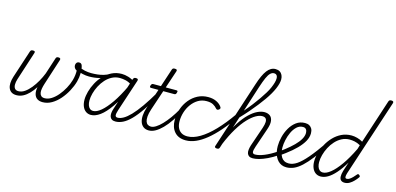

<svg xmlns="http://www.w3.org/2000/svg" viewBox="-86 -1580 4452 2159"><g transform="rotate(15 2140.0 -500.0)"><path d="M165 19Q130 19 107.5 5Q85 -9 74 -35Q63 -61 64.5 -95.5Q66 -130 79 -171L185 -495Q189 -505 195 -510Q201 -515 216 -515Q233 -515 237.5 -509Q242 -503 238 -491L130 -157Q119 -122 119 -93Q119 -64 132.5 -47Q146 -30 175 -30Q212 -30 247.5 -54.5Q283 -79 315.5 -119Q348 -159 375 -207Q402 -255 421 -303L483 -494Q486 -504 492.5 -509Q499 -514 512 -514Q528 -514 533.5 -508Q539 -502 536 -490L438 -186Q428 -155 423 -126.5Q418 -98 422 -76.5Q426 -55 440 -42.5Q454 -30 480 -30Q519 -30 558 -54.5Q597 -79 631.5 -120Q666 -161 693 -210.5Q720 -260 734 -309Q743 -340 746.5 -370Q750 -400 749 -423Q730 -433 722 -447Q714 -461 714 -477Q714 -494 724 -506.5Q734 -519 754 -519Q777 -519 786.5 -498Q796 -477 796 -445Q799 -429 799 -406Q799 -383 795.5 -358Q792 -333 785 -306Q769 -249 738 -191.5Q707 -134 665.5 -86.5Q624 -39 574 -10Q524 19 469 19Q431 19 406 2.5Q381 -14 371.5 -47.5Q362 -81 371 -130Q343 -86 310 -52Q277 -18 241 0.5Q205 19 165 19Z M899 -395Q862 -395 823 -404Q784 -413 752 -434Q747 -438 747.5 -446Q748 -454 752.5 -461Q757 -468 763.5 -471.5Q770 -475 777 -470Q800 -454 838.5 -446Q877 -438 914 -438Q949 -438 985.5 -442Q1022 -446 1055.5 -456Q1089 -466 1116 -481Q1127 -487 1131.5 -481Q1136 -475 1135 -465.5Q1134 -456 1126 -451Q1073 -423 1017 -409Q961 -395 899 -395Z M1030 17Q997 17 971.5 -1Q946 -19 932 -52.5Q918 -86 918 -131Q918 -175 932.5 -227.5Q947 -280 974.5 -331.5Q1002 -383 1042.5 -425.5Q1083 -468 1135 -493.5Q1187 -519 1250 -519Q1286 -519 1326 -507Q1366 -495 1398 -472L1384 -428Q1341 -454 1306 -461.5Q1271 -469 1241 -469Q1192 -469 1150.5 -447.5Q1109 -426 1076.5 -390Q1044 -354 1021 -309.5Q998 -265 986 -220Q974 -175 974 -136Q974 -106 982 -82.5Q990 -59 1005.5 -46Q1021 -33 1044 -33Q1084 -33 1134.5 -75Q1185 -117 1242.5 -200Q1300 -283 1358 -407L1376 -369Q1313 -236 1253 -150.5Q1193 -65 1137 -24Q1081 17 1030 17ZM1317 17Q1290 17 1274.5 7Q1259 -3 1252.5 -20.5Q1246 -38 1248 -62.5Q1250 -87 1260 -116L1383 -494Q1388 -506 1394.5 -510.5Q1401 -515 1414 -515Q1432 -515 1437 -508Q1442 -501 1438 -489L1315 -117Q1300 -71 1302.5 -51Q1305 -31 1330 -31Q1340 -31 1344.5 -23.5Q1349 -16 1347.5 -7Q1346 2 1338.5 9.5Q1331 17 1317 17Z M1317 17Q1306 17 1301 9.5Q1296 2 1297.5 -7Q1299 -16 1307.5 -23.5Q1316 -31 1331 -31Q1360 -31 1396.5 -51.5Q1433 -72 1477.5 -118Q1522 -164 1576 -240.5Q1630 -317 1695 -429Q1702 -439 1711 -438Q1720 -437 1725 -429Q1730 -421 1724 -410Q1654 -286 1597.5 -203.5Q1541 -121 1493 -73Q1445 -25 1401.5 -4Q1358 17 1317 17Z M1706 17Q1666 17 1641 -2Q1616 -21 1605 -53.5Q1594 -86 1597 -129Q1600 -172 1616 -221L1693 -452H1606Q1595 -452 1592.5 -458.5Q1590 -465 1594 -477Q1598 -489 1604 -494.5Q1610 -500 1620 -500H1709L1778 -709Q1782 -721 1788.5 -725.5Q1795 -730 1809 -730Q1827 -730 1832.5 -724Q1838 -718 1834 -706L1765 -500H1890Q1901 -500 1903.5 -494Q1906 -488 1902 -476Q1899 -463 1893 -457.5Q1887 -452 1876 -452H1749L1671 -219Q1654 -168 1651.5 -132Q1649 -96 1656.5 -74Q1664 -52 1680 -41.5Q1696 -31 1716 -31Q1726 -31 1731 -23.5Q1736 -16 1735.5 -7Q1735 2 1728 9.5Q1721 17 1706 17Z M1704 17Q1693 17 1688 9.5Q1683 2 1684.5 -7Q1686 -16 1694.5 -23.5Q1703 -31 1718 -31Q1743 -31 1775 -51Q1807 -71 1842.5 -108Q1878 -145 1914.5 -195.5Q1951 -246 1985 -307Q1990 -316 1999 -315Q2008 -314 2014 -307.5Q2020 -301 2015 -292Q1978 -222 1939 -165Q1900 -108 1860 -67.5Q1820 -27 1781 -5Q1742 17 1704 17Z M2135 17Q2049 17 2003 -35Q1957 -87 1957 -175Q1957 -241 1978.5 -302.5Q2000 -364 2040 -413Q2080 -462 2135 -490.5Q2190 -519 2257 -519Q2313 -519 2354 -498.5Q2395 -478 2415 -447Q2421 -438 2419.5 -431Q2418 -424 2408 -415Q2397 -408 2389 -408Q2381 -408 2374 -416Q2355 -439 2327 -454.5Q2299 -470 2251 -470Q2196 -470 2152.5 -444Q2109 -418 2077.5 -375Q2046 -332 2029.5 -279.5Q2013 -227 2013 -174Q2013 -130 2027.5 -98Q2042 -66 2070 -48.5Q2098 -31 2140 -31Q2151 -31 2155.5 -23.5Q2160 -16 2159 -6.5Q2158 3 2151.5 10Q2145 17 2135 17Z M2135 17Q2125 17 2120 10Q2115 3 2116 -6.5Q2117 -16 2123.5 -23.5Q2130 -31 2141 -31Q2208 -31 2285 -76.5Q2362 -122 2444 -207.5Q2526 -293 2609 -412Q2619 -428 2627 -424Q2635 -420 2637 -407Q2639 -394 2631 -382Q2565 -285 2499.5 -210Q2434 -135 2371.5 -84.5Q2309 -34 2250 -8.5Q2191 17 2135 17Z M2915 17Q2888 17 2872.5 7Q2857 -3 2850.5 -21Q2844 -39 2846.5 -63.5Q2849 -88 2858 -117L2936 -344Q2950 -386 2951 -413.5Q2952 -441 2939 -455Q2926 -469 2897 -469Q2865 -469 2823.5 -445.5Q2782 -422 2734.5 -372Q2687 -322 2637.5 -241Q2588 -160 2540 -44L2549 -134Q2594 -238 2641.5 -311.5Q2689 -385 2737 -431Q2785 -477 2829 -498Q2873 -519 2911 -519Q2949 -519 2974.5 -500.5Q3000 -482 3005.5 -442.5Q3011 -403 2989 -340L2913 -118Q2897 -72 2900 -51.5Q2903 -31 2929 -31Q2939 -31 2943.5 -23.5Q2948 -16 2946.5 -7Q2945 2 2937 9.5Q2929 17 2915 17ZM2498 15Q2486 15 2478 10Q2470 5 2473 -6L2729 -791Q2767 -910 2808.5 -964.5Q2850 -1019 2905 -1019Q2935 -1019 2955 -1006.5Q2975 -994 2985.5 -972Q2996 -950 2996 -922Q2996 -899 2989 -872Q2982 -845 2968.5 -813Q2955 -781 2934 -744.5Q2913 -708 2885 -668Q2857 -628 2822 -583.5Q2787 -539 2745 -490Q2703 -441 2652 -388L2528 -4Q2524 6 2518.5 10.5Q2513 15 2498 15ZM2681 -475Q2724 -524 2760 -571Q2796 -618 2825 -660Q2854 -702 2876.5 -739Q2899 -776 2913 -808.5Q2927 -841 2935 -869Q2943 -897 2943 -919Q2943 -935 2938.5 -946Q2934 -957 2924.5 -963Q2915 -969 2901 -969Q2879 -969 2859 -950.5Q2839 -932 2820 -889.5Q2801 -847 2777 -774Z M2914 17Q2902 17 2898 9.5Q2894 2 2897 -7Q2900 -16 2908.5 -23.5Q2917 -31 2930 -31Q2973 -31 3035 -56Q3097 -81 3175 -133Q3182 -137 3188 -134Q3194 -131 3197.5 -123Q3201 -115 3200 -107Q3199 -99 3191 -93Q3132 -54 3080 -29.5Q3028 -5 2986.5 6Q2945 17 2914 17Z M3173 -130Q3190 -140 3206 -152Q3222 -164 3239 -176Q3296 -220 3336.5 -260.5Q3377 -301 3399 -339.5Q3421 -378 3421 -413Q3421 -438 3409 -454Q3397 -470 3372 -470Q3361 -470 3356.5 -477Q3352 -484 3354 -494Q3356 -504 3363.5 -511.5Q3371 -519 3384 -519Q3413 -519 3433.5 -507.5Q3454 -496 3465 -475Q3476 -454 3476 -423Q3476 -378 3451 -332Q3426 -286 3378 -237Q3330 -188 3260 -136Q3243 -124 3226.5 -112Q3210 -100 3193 -89Z M3306 17Q3275 17 3250.5 6.5Q3226 -4 3207.5 -23.5Q3189 -43 3176.5 -69Q3164 -95 3158 -125.5Q3152 -156 3152 -190Q3152 -239 3166 -296Q3180 -353 3209 -403.5Q3238 -454 3281.5 -486.5Q3325 -519 3384 -519Q3395 -519 3398.5 -511.5Q3402 -504 3400 -494Q3398 -484 3390.5 -477Q3383 -470 3372 -470Q3330 -470 3299 -440.5Q3268 -411 3247.5 -366.5Q3227 -322 3217 -274.5Q3207 -227 3207 -189Q3207 -157 3213.5 -128.5Q3220 -100 3233 -78Q3246 -56 3268 -44Q3290 -32 3320 -32Q3366 -32 3414.5 -64Q3463 -96 3526 -169.5Q3589 -243 3674 -366Q3679 -373 3687.5 -370Q3696 -367 3701.5 -359.5Q3707 -352 3703 -346Q3636 -244 3581.5 -174Q3527 -104 3481 -62Q3435 -20 3392.5 -1.5Q3350 17 3306 17Z M3705 17Q3671 17 3645.5 -1Q3620 -19 3606 -52.5Q3592 -86 3592 -131Q3592 -177 3606.5 -229.5Q3621 -282 3649 -333.5Q3677 -385 3717.5 -427Q3758 -469 3810 -494Q3862 -519 3925 -519Q3956 -519 3991.5 -509.5Q4027 -500 4056 -482L4223 -994Q4227 -1006 4234 -1010.5Q4241 -1015 4254 -1015Q4271 -1015 4276.5 -1008Q4282 -1001 4278 -989L3985 -96Q3976 -67 3977.5 -50.5Q3979 -34 3996 -34Q4013 -34 4030 -45.5Q4047 -57 4064 -74.5Q4081 -92 4095 -109Q4101 -117 4107 -118Q4113 -119 4120 -113Q4130 -106 4131.5 -99.5Q4133 -93 4128 -86Q4112 -63 4089.5 -39.5Q4067 -16 4040.5 -0.5Q4014 15 3984 15Q3957 15 3941.5 1.5Q3926 -12 3924.5 -40Q3923 -68 3935 -109Q3944 -136 3952.5 -163Q3961 -190 3970 -216Q3922 -136 3876 -84Q3830 -32 3787.5 -7.5Q3745 17 3705 17ZM3648 -136Q3648 -106 3656 -82.5Q3664 -59 3679.5 -46Q3695 -33 3718 -33Q3757 -33 3807 -73Q3857 -113 3913.5 -192.5Q3970 -272 4027 -390L4041 -437Q4004 -457 3973.5 -463Q3943 -469 3916 -469Q3867 -469 3825.5 -447.5Q3784 -426 3751 -390Q3718 -354 3695 -309.5Q3672 -265 3660 -220Q3648 -175 3648 -136Z"/></g></svg>

Font: Playwrite US Trad ExtraLight
Style: Regular
Weight: 250
Designer: Veronika Burian, José Scaglione
Foundry: TypeTogether
Version: Version 1.003